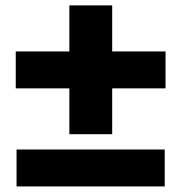

<svg xmlns="http://www.w3.org/2000/svg" viewBox="-20 -751 657 696"><path d="M37.1 -430.7V-564.5H231.4V-731.4H386.7V-564.5H580.1V-430.7H386.7V-264.6H231.4V-430.7ZM40 -75.2V-209H577.1V-75.2Z"/></svg>

Font: Gothic A1 Black
Style: Regular
Weight: 900
Version: Version 2.50